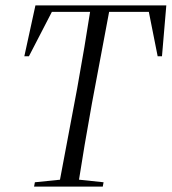

<svg xmlns="http://www.w3.org/2000/svg" viewBox="-20 -690 635 710"><path d="M70 -482 111 -670H595L579 -482H563L528 -658L565 -646H134L178 -658L87 -482ZM106 0 109 -16 227 -28H249L363 -16L360 0ZM197 0 265 -361Q279 -438 292 -515.5Q305 -593 317 -670H388L320 -308Q306 -231 293 -154Q280 -77 268 0Z"/></svg>

Font: Source Serif 4 60pt
Style: Italic
Weight: 400
Italic angle: -12°
Version: Version 4.004;hotconv 1.0.116;makeotfexe 2.5.65601